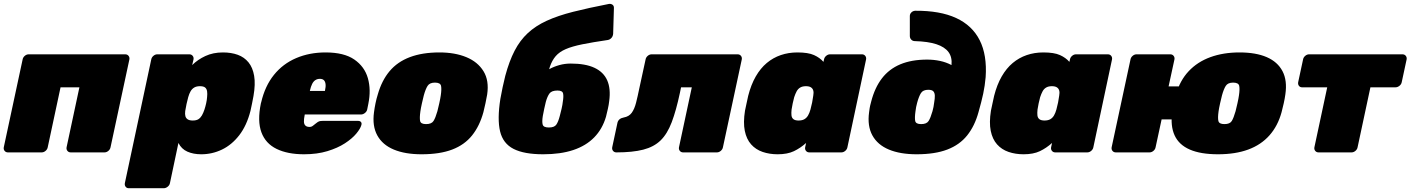

<svg xmlns="http://www.w3.org/2000/svg" viewBox="-25 -808 7479 1018"><path d="M17 0Q6 0 -0.5 -8Q-7 -16 -5 -27L95 -493Q97 -504 106.5 -512Q116 -520 127 -520H639Q650 -520 656.5 -512Q663 -504 661 -493L561 -27Q559 -16 549.5 -8Q540 0 529 0H350Q339 0 332.5 -8Q326 -16 328 -27L396 -345H296L228 -27Q226 -16 216.5 -8Q207 0 196 0Z M658 190Q647 190 641 182Q635 174 637 163L777 -493Q779 -504 788.5 -512Q798 -520 809 -520H979Q990 -520 996.5 -512Q1003 -504 1001 -493L994 -463Q1023 -492 1064 -511Q1105 -530 1157 -530Q1201 -530 1235.5 -517.5Q1270 -505 1292.5 -477.5Q1315 -450 1322.5 -406Q1330 -362 1319 -299Q1315 -277 1311.5 -260Q1308 -243 1303 -220Q1283 -142 1243.5 -91Q1204 -40 1152 -15Q1100 10 1042 10Q1000 10 968.5 -4Q937 -18 921 -50L876 163Q874 174 864 182Q854 190 843 190ZM997 -169Q1016 -169 1027 -176Q1038 -183 1045.5 -196Q1053 -209 1059 -227Q1064 -242 1068 -260Q1072 -278 1073 -293Q1075 -311 1073 -324Q1071 -337 1062.5 -344Q1054 -351 1035 -351Q1017 -351 1005 -344Q993 -337 985.5 -324Q978 -311 973 -293Q967 -271 964 -256.5Q961 -242 957 -219Q955 -203 958 -192Q961 -181 970.5 -175Q980 -169 997 -169Z M1587 10Q1500 10 1441.5 -18.5Q1383 -47 1361 -106.5Q1339 -166 1358 -259Q1359 -261 1359 -263Q1359 -265 1360 -266Q1380 -352 1427.5 -411Q1475 -470 1545.5 -500Q1616 -530 1701 -530Q1799 -530 1853.5 -492.5Q1908 -455 1925.5 -393.5Q1943 -332 1928 -258L1922 -228Q1920 -217 1910 -209Q1900 -201 1889 -201H1591Q1591 -200 1590.5 -199Q1590 -198 1590 -196Q1586 -176 1586.5 -162.5Q1587 -149 1594.5 -142Q1602 -135 1616 -135Q1622 -135 1627 -137Q1632 -139 1637 -143.5Q1642 -148 1649 -153Q1660 -162 1666.5 -164.5Q1673 -167 1685 -167H1874Q1884 -167 1889 -161Q1894 -155 1891 -145Q1886 -126 1864 -99.5Q1842 -73 1803.5 -48Q1765 -23 1710.5 -6.5Q1656 10 1587 10ZM1618 -326H1698V-327Q1703 -349 1701 -363Q1699 -377 1691.5 -383.5Q1684 -390 1671 -390Q1658 -390 1647.5 -383.5Q1637 -377 1630 -363Q1623 -349 1618 -327Z M2210 10Q2123 10 2063 -15Q2003 -40 1975.5 -90Q1948 -140 1958 -213Q1961 -236 1966 -260.5Q1971 -285 1978 -307Q1999 -381 2040.5 -430.5Q2082 -480 2148 -505Q2214 -530 2305 -530Q2387 -530 2447.5 -505Q2508 -480 2538.5 -430.5Q2569 -381 2558 -307Q2554 -285 2549 -260.5Q2544 -236 2538 -213Q2518 -140 2478 -90Q2438 -40 2372.5 -15Q2307 10 2210 10ZM2234 -150Q2263 -150 2273.5 -166.5Q2284 -183 2294 -218Q2298 -233 2304 -260Q2310 -287 2312 -302Q2317 -335 2313.5 -352.5Q2310 -370 2281 -370Q2253 -370 2242 -352.5Q2231 -335 2222 -302Q2218 -287 2212 -260Q2206 -233 2204 -218Q2199 -183 2202.5 -166.5Q2206 -150 2234 -150Z M2855 10Q2754 10 2698 -18.5Q2642 -47 2626.5 -111.5Q2611 -176 2628 -284Q2633 -313 2640 -345.5Q2647 -378 2654 -406Q2675 -484 2703.5 -539Q2732 -594 2773.5 -632.5Q2815 -671 2874 -698Q2933 -725 3014 -745.5Q3095 -766 3203 -787Q3214 -789 3222.5 -783Q3231 -777 3230 -764L3226 -629Q3225 -616 3217 -607Q3209 -598 3198 -596Q3116 -584 3062 -573Q3008 -562 2974.5 -547.5Q2941 -533 2921.5 -510.5Q2902 -488 2890.5 -454Q2879 -420 2868 -369L2850 -414Q2865 -429 2888.5 -442Q2912 -455 2941 -463Q2970 -471 3001 -471Q3079 -471 3127 -448.5Q3175 -426 3194.5 -382Q3214 -338 3205 -272Q3203 -253 3198 -231Q3193 -209 3188 -189Q3169 -124 3125.5 -79.5Q3082 -35 3014.5 -12.5Q2947 10 2855 10ZM2885 -132Q2914 -132 2924.5 -147Q2935 -162 2943 -193Q2947 -207 2952.5 -231Q2958 -255 2959 -268Q2964 -297 2960.5 -312.5Q2957 -328 2931 -328Q2900 -328 2888.5 -312.5Q2877 -297 2869 -268Q2866 -255 2860.5 -231Q2855 -207 2853 -193Q2848 -162 2852.5 -147Q2857 -132 2885 -132Z M3243 0Q3232 0 3225.5 -8Q3219 -16 3221 -27L3249 -158Q3255 -180 3282 -185Q3310 -190 3324.5 -210Q3339 -230 3347.5 -263.5Q3356 -297 3365 -341L3398 -493Q3400 -504 3409.5 -512Q3419 -520 3430 -520H3886Q3897 -520 3903.5 -512Q3910 -504 3908 -493L3808 -27Q3806 -16 3796.5 -8Q3787 0 3776 0H3597Q3586 0 3579.5 -8Q3573 -16 3575 -27L3643 -345H3586L3580 -316Q3560 -222 3536.5 -160Q3513 -98 3477.5 -63.5Q3442 -29 3385.5 -14.5Q3329 0 3243 0Z M4098 10Q4055 10 4018.5 -2.5Q3982 -15 3957.5 -42.5Q3933 -70 3924 -114Q3915 -158 3925 -221Q3930 -244 3933.5 -261Q3937 -278 3942 -300Q3957 -359 3982 -402.5Q4007 -446 4040.5 -474Q4074 -502 4115 -516Q4156 -530 4203 -530Q4260 -530 4291 -516Q4322 -502 4341 -480L4344 -493Q4346 -504 4355.5 -512Q4365 -520 4376 -520H4545Q4556 -520 4562.5 -512Q4569 -504 4567 -493L4468 -27Q4466 -16 4456.5 -8Q4447 0 4436 0H4266Q4255 0 4248.5 -8Q4242 -16 4244 -27L4249 -50Q4219 -23 4184.5 -6.5Q4150 10 4098 10ZM4209 -169Q4228 -169 4240 -176Q4252 -183 4259.5 -196Q4267 -209 4272 -227Q4278 -250 4281 -264.5Q4284 -279 4287 -301Q4290 -317 4287 -328Q4284 -339 4274.5 -345Q4265 -351 4248 -351Q4230 -351 4218 -344Q4206 -337 4199 -324Q4192 -311 4186 -293Q4182 -278 4178 -260Q4174 -242 4172 -227Q4170 -209 4171.5 -196Q4173 -183 4182 -176Q4191 -169 4209 -169Z M4835 10Q4748 10 4688 -15Q4628 -40 4600.5 -90Q4573 -140 4583 -213Q4585 -228 4586 -234.5Q4587 -241 4588.5 -247.5Q4590 -254 4594 -269Q4613 -343 4651 -392.5Q4689 -442 4748.5 -467Q4808 -492 4891 -492Q4926 -492 4959 -485Q4992 -478 5020 -463Q5024 -505 5004 -532Q4984 -559 4940 -573.5Q4896 -588 4826 -590Q4814 -590 4806.5 -598Q4799 -606 4799 -617V-723Q4799 -734 4807 -742Q4815 -750 4827 -751Q4959 -752 5044.5 -712.5Q5130 -673 5169.5 -594.5Q5209 -516 5201 -399Q5197 -353 5188 -311Q5179 -269 5163 -213Q5143 -140 5103 -90Q5063 -40 4997.5 -15Q4932 10 4835 10ZM4859 -150Q4888 -150 4898.5 -166.5Q4909 -183 4919 -218Q4923 -233 4924.5 -241Q4926 -249 4928 -264Q4932 -286 4931.5 -301Q4931 -316 4923.5 -324Q4916 -332 4897 -332Q4869 -332 4858 -314.5Q4847 -297 4838 -264Q4834 -249 4832.5 -241Q4831 -233 4829 -218Q4824 -183 4827.5 -166.5Q4831 -150 4859 -150Z M5402 10Q5359 10 5322.5 -2.5Q5286 -15 5261.5 -42.5Q5237 -70 5228 -114Q5219 -158 5229 -221Q5234 -244 5237.5 -261Q5241 -278 5246 -300Q5261 -359 5286 -402.5Q5311 -446 5344.5 -474Q5378 -502 5419 -516Q5460 -530 5507 -530Q5564 -530 5595 -516Q5626 -502 5645 -480L5648 -493Q5650 -504 5659.5 -512Q5669 -520 5680 -520H5849Q5860 -520 5866.5 -512Q5873 -504 5871 -493L5772 -27Q5770 -16 5760.5 -8Q5751 0 5740 0H5570Q5559 0 5552.5 -8Q5546 -16 5548 -27L5553 -50Q5523 -23 5488.5 -6.5Q5454 10 5402 10ZM5513 -169Q5532 -169 5544 -176Q5556 -183 5563.5 -196Q5571 -209 5576 -227Q5582 -250 5585 -264.5Q5588 -279 5591 -301Q5594 -317 5591 -328Q5588 -339 5578.5 -345Q5569 -351 5552 -351Q5534 -351 5522 -344Q5510 -337 5503 -324Q5496 -311 5490 -293Q5486 -278 5482 -260Q5478 -242 5476 -227Q5474 -209 5475.5 -196Q5477 -183 5486 -176Q5495 -169 5513 -169Z M6322 -175H6134L6102 -27Q6100 -16 6090.5 -8Q6081 0 6070 0H5891Q5880 0 5873.5 -8Q5867 -16 5869 -27L5969 -493Q5971 -504 5980.5 -512Q5990 -520 6001 -520H6180Q6191 -520 6197.5 -512Q6204 -504 6202 -493L6171 -350H6359ZM6433 10Q6341 10 6283.5 -15Q6226 -40 6203 -90Q6180 -140 6190 -213Q6193 -236 6198.5 -260.5Q6204 -285 6210 -307Q6231 -381 6277.5 -430.5Q6324 -480 6392.5 -505Q6461 -530 6547 -530Q6634 -530 6691.5 -505Q6749 -480 6775 -430.5Q6801 -381 6790 -307Q6787 -285 6781.5 -260.5Q6776 -236 6770 -213Q6750 -140 6705.5 -90Q6661 -40 6593 -15Q6525 10 6433 10ZM6467 -150Q6496 -150 6506 -166.5Q6516 -183 6526 -218Q6530 -233 6536 -260Q6542 -287 6544 -302Q6549 -335 6545.5 -352.5Q6542 -370 6513 -370Q6485 -370 6474 -352.5Q6463 -335 6454 -302Q6450 -287 6444 -260Q6438 -233 6436 -218Q6431 -183 6435 -166.5Q6439 -150 6467 -150Z M6966 0Q6955 0 6948.5 -8Q6942 -16 6944 -27L7012 -345H6879Q6868 -345 6862 -353Q6856 -361 6858 -372L6884 -493Q6886 -504 6895.5 -512Q6905 -520 6916 -520H7411Q7422 -520 7428.5 -512Q7435 -504 7433 -493L7407 -372Q7405 -361 7395 -353Q7385 -345 7374 -345H7241L7173 -27Q7171 -16 7161.5 -8Q7152 0 7141 0Z"/></svg>

Font: Rubik Black
Style: Italic
Weight: 900
Italic angle: -12°
Designer: Hubert and Fischer
Foundry: Hubert and Fischer
Version: Version 2.300;gftools[0.9.30]